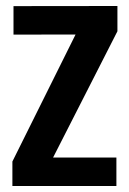

<svg xmlns="http://www.w3.org/2000/svg" viewBox="-20 -620 430 640"><path d="M21.3 0V-81.6L231.9 -505L25 -504.6V-599.6L371.4 -600V-515.8L157 -95H368V0Z"/></svg>

Font: Big Shoulders Thin
Style: Regular
Weight: 100
Version: Version 2.002